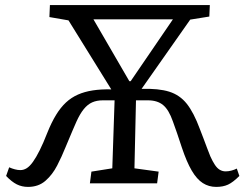

<svg xmlns="http://www.w3.org/2000/svg" viewBox="-20 -720 960 754"><path d="M430 -326H384Q360 -326 342 -318Q324 -310 309 -291.5Q294 -273 280 -242Q273 -226 263.5 -204Q254 -182 237 -141Q223 -106 204.5 -70Q186 -34 158.5 -10Q131 14 90 14Q66 14 46 4Q26 -6 4 -29L16 -63Q27 -58 38.5 -55Q50 -52 60 -52Q73 -52 85 -59.5Q97 -67 109.5 -84.5Q122 -102 136 -130Q150 -158 166 -199Q182 -239 200 -268.5Q218 -298 239 -317.5Q260 -337 286 -348.5Q312 -360 344.5 -365Q377 -370 417 -369L249 -640L174 -653L176 -700H804L802 -655L727 -643L536 -371Q603 -373 644.5 -360Q686 -347 713.5 -312.5Q741 -278 765 -213Q773 -193 780 -174Q787 -155 793.5 -138Q800 -121 806 -106Q815 -86 824 -72.5Q833 -59 843.5 -53Q854 -47 866 -47Q877 -47 888.5 -50Q900 -53 910 -58L920 -29Q895 -4 875.5 5Q856 14 829 14Q800 14 776.5 -1Q753 -16 733 -50Q713 -84 694 -141Q684 -171 675.5 -196.5Q667 -222 659 -243Q643 -289 620.5 -307.5Q598 -326 561 -326H514L508 -59L603 -46L597 0H333L339 -46L421 -59ZM347 -644 488 -401H493L659 -644Z"/></svg>

Font: Literata
Style: Italic
Weight: 400
Italic angle: -2°
Designer: Latin by Veronika Burian and Jose Scaglione. Greek by Irene Vlachou. Cyrillic by Vera Evstafieva
Foundry: TypeTogether
Version: Version 3.103;gftools[0.9.29]